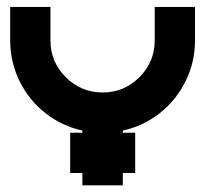

<svg xmlns="http://www.w3.org/2000/svg" viewBox="-20 -506 600 561"><path d="M432.1 -485.8H549.8V-385.7Q549.3 -322.8 521.7 -267.6Q494.1 -212.4 446.3 -175Q398.4 -137.7 338.9 -124.5V-118.2H375V-0.5H338.9V35.6H220.7V-0.5H185.1V-118.2H220.7V-124.5Q161.1 -137.7 113.3 -175Q65.4 -212.4 37.8 -267.6Q10.3 -322.8 9.8 -385.7V-485.8H127.4V-388.2Q127.4 -325.2 171.9 -280.8Q216.8 -235.8 279.8 -235.8Q342.8 -235.8 387.7 -280.8Q432.1 -325.2 432.1 -388.2Z"/></svg>

Font: Sangha Kali
Style: Regular
Weight: 400
Designer: Seslavinskaya Anna
Foundry: Popkern
Version: Version 2.000;PS 002.000;hotconv 1.0.88;makeotf.lib2.5.64775